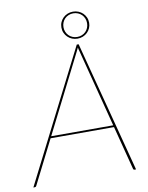

<svg xmlns="http://www.w3.org/2000/svg" viewBox="-116 -941 776 1009"><g transform="rotate(-10 272.5 -437.0)"><path d="M527 0H518Q513.5 0 512 -5L451.5 -239H113L-5 -5Q-7.5 0 -13 0H-21L334 -700H344ZM118 -249H449L342 -663Q340.5 -668.5 339.2 -673.2Q338 -678 337 -684Q334.5 -678.5 332 -673.5Q329.5 -668.5 327 -663ZM270 -802Q270 -817.5 275.8 -830.5Q281.5 -843.5 291.5 -853.2Q301.5 -863 315 -868.5Q328.5 -874 344 -874Q359.5 -874 373 -868.5Q386.5 -863 396.5 -853.2Q406.5 -843.5 412.2 -830.5Q418 -817.5 418 -802Q418 -786.5 412.2 -773.5Q406.5 -760.5 396.5 -750.8Q386.5 -741 373 -735.5Q359.5 -730 344 -730Q328.5 -730 315 -735.5Q301.5 -741 291.5 -750.8Q281.5 -760.5 275.8 -773.5Q270 -786.5 270 -802ZM281 -802Q281 -788.5 285.8 -777Q290.5 -765.5 299 -757Q307.5 -748.5 319 -743.8Q330.5 -739 344 -739Q357.5 -739 369 -743.8Q380.5 -748.5 389 -757Q397.5 -765.5 402.2 -777Q407 -788.5 407 -802Q407 -815.5 402.2 -827Q397.5 -838.5 389 -847Q380.5 -855.5 369 -860.2Q357.5 -865 344 -865Q330.5 -865 319 -860.2Q307.5 -855.5 299 -847Q290.5 -838.5 285.8 -827Q281 -815.5 281 -802Z"/></g></svg>

Font: Lato Hairline
Style: Italic
Weight: 250
Italic angle: -7°
Designer: Lukasz Dziedzic
Foundry: Lukasz Dziedzic
Version: Version 1.104; Western+Polish opensource